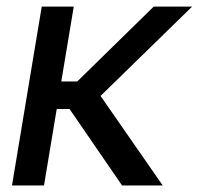

<svg xmlns="http://www.w3.org/2000/svg" viewBox="-20 -566 624 586"><path d="M205.1 -545.9 114.3 0H16.6L107.4 -545.9ZM566.4 -545.9 246.1 -233.4H121.1L118.2 -317.4H215.8L449.2 -545.9ZM352.5 0 189.5 -237.3 263.7 -306.6 476.6 0Z"/></svg>

Font: Inter Tight
Style: Italic
Weight: 400
Italic angle: -9.39999°
Designer: Rasmus Andersson
Foundry: rsms
Version: Version 3.002